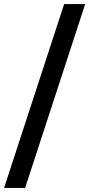

<svg xmlns="http://www.w3.org/2000/svg" viewBox="-28 -720 437 940"><path d="M-8 200 286 -700H389L95 200Z"/></svg>

Font: Space Grotesk Light Medium
Style: Regular
Weight: 500
Version: Version 2.000